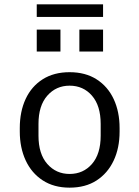

<svg xmlns="http://www.w3.org/2000/svg" viewBox="-20 -853 640 883"><path d="M300 10Q228 10 176.5 -23.5Q125 -57 98 -115.5Q71 -174 71 -248V-264Q71 -340 98 -398Q125 -456 176.5 -488.5Q228 -521 300 -521Q373 -521 424.5 -488Q476 -455 503 -397Q530 -339 530 -264V-248Q530 -172 502.5 -114Q475 -56 424 -23Q373 10 300 10ZM300 -53Q363 -53 403 -99Q443 -145 443 -229V-283Q443 -367 403 -413Q363 -459 300 -459Q238 -459 197.5 -413Q157 -367 157 -283V-229Q157 -145 197.5 -99Q238 -53 300 -53ZM149 -775V-833H454V-775ZM454 -616H345V-717H454ZM258 -616H149V-717H258Z"/></svg>

Font: Chivo Mono Medium Light
Style: Regular
Weight: 300
Monospace: yes
Version: Version 1.008